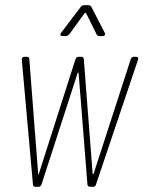

<svg xmlns="http://www.w3.org/2000/svg" viewBox="-20 -720 553 740"><path d="M220 -581H234C239 -581 243 -584 247 -588L306 -669C307 -671 311 -671 312 -669L352 -588C354 -584 357 -581 362 -581H376C384 -581 387 -587 384 -593L332 -694C329 -698 326 -700 321 -700H303C298 -700 294 -697 291 -693L215 -593C211 -586 212 -581 220 -581ZM116 0H128C134 0 138 -3 140 -9L279 -438C280 -442 282 -442 283 -438L317 -9C318 -3 321 0 327 0H339C344 0 349 -3 350 -9L512 -490C514 -496 512 -501 505 -501H496C490 -501 486 -498 484 -492L341 -51C339 -47 338 -47 337 -51L303 -492C303 -498 299 -501 293 -501H283C277 -501 273 -498 271 -492L130 -51C129 -47 127 -47 127 -51L93 -492C93 -498 90 -501 84 -501H74C67 -501 64 -497 64 -490L107 -9C107 -3 111 0 116 0Z"/></svg>

Font: Barlow Condensed Thin
Style: Italic
Weight: 250
Width: 3
Italic angle: -7°
Designer: Jeremy Tribby
Foundry: Tribby Type
Version: Version 1.422;hotconv 1.0.109;makeotfexe 2.5.65596